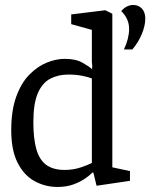

<svg xmlns="http://www.w3.org/2000/svg" viewBox="-20 -740 602 769"><path d="M210 8.8Q161.9 8.8 119.3 -14.1Q76.7 -37 50.9 -87.4Q25 -137.8 25 -217.8Q25 -297.5 45 -352.8Q65 -408 97.6 -441.1Q130.2 -474.2 167.4 -489.2Q204.5 -504.3 238.8 -504.3Q283.7 -504.3 310.9 -488.6Q338.2 -472.9 348.9 -462.7L349.4 -477.5L347.9 -492V-620.3L265.2 -643.3V-682.2L401.6 -699L429.9 -685V-69.9L500.5 -54.7V-15.8L366.8 4L354 -48.2L350.2 -49.1Q341.7 -39.6 322.3 -25.9Q303 -12.2 274.9 -1.7Q246.8 8.8 210 8.8ZM239.3 -59.4Q273.1 -59.4 303.1 -69.4Q333.2 -79.4 347.9 -87.3V-425.7Q334.6 -431.4 309.5 -436.4Q284.5 -441.4 253.6 -441.4Q213 -441.4 181.1 -424.7Q149.2 -407.9 131.4 -366.5Q113.6 -325.1 113.6 -250.2Q113.6 -186.4 125.3 -143.7Q137 -101 164.5 -80.2Q192.1 -59.4 239.3 -59.4ZM476.4 -542Q486.9 -564.4 492 -584.9Q497.1 -605.5 497.1 -623.5Q497.1 -644.6 489.4 -662.1Q481.7 -679.6 465.7 -695.6Q475.7 -707.6 488 -713.8Q500.3 -720.1 514 -720.1Q534.4 -720.1 548.2 -705.7Q561.9 -691.3 561.9 -665.6Q561.9 -637.3 548 -603.7Q534.1 -570 510.1 -542Z"/></svg>

Font: Faustina Light
Style: Regular
Weight: 300
Designer: Alfonso Garcia
Foundry: http://www.omnibus-type.com
Version: Version 1.200